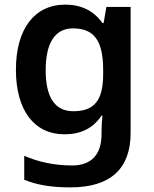

<svg xmlns="http://www.w3.org/2000/svg" viewBox="-20 -572 666 832"><path d="M263 -552C129 -552 49 -446 49 -270C49 -94 128 10 260 10C328 10 383 -15 420 -71H424C422 -55 420 -24 420 -4V10C420 98 375 145 293 145C217 145 146 130 85 103V207C144 231 208 240 285 240C459 240 546 159 546 4V-542H441L429 -472H424C386 -526 331 -552 263 -552ZM296 -449C387 -449 427 -397 427 -269V-250C427 -134 386 -90 298 -90C217 -90 178 -151 178 -268C178 -387 219 -449 296 -449Z"/></svg>

Font: Noto Sans Arabic UI SmBd
Style: Regular
Weight: 600
Designer: Monotype Design Team, Nadine Chahine and Nizar Qandah
Foundry: Monotype Imaging Inc.
Version: Version 2.010